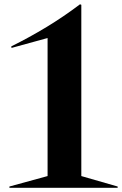

<svg xmlns="http://www.w3.org/2000/svg" viewBox="-20 -898 582 918"><path d="M25 -6.2 207.5 -56.2V-716.2L35 -668.8L33.8 -676.2Q120 -718.8 202.5 -768.8Q285 -818.8 362.5 -877.5L368.8 -875V-56.2L542.5 -6.2V0H25Z"/></svg>

Font: Equateur
Style: Regular
Weight: 400
Designer: Ange Degheest & Eugénie Bidaut
Foundry: Velvetyne Type Foundry
Version: Version 1.000;FEAKit 1.0